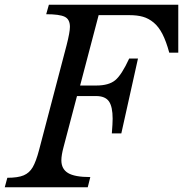

<svg xmlns="http://www.w3.org/2000/svg" viewBox="-46 -790 772 810"><path d="M-25.9 0 -15.1 -40Q29.8 -40 54 -50.3Q78.1 -60.5 92 -84.5Q106 -108.4 119.1 -158.2L234.9 -599.1Q249 -654.3 249 -676.8Q249 -708.5 227.1 -719.2Q205.1 -730 148.9 -730L160.2 -770H706.1V-567.9H668Q655.3 -615.2 639.4 -646.2Q623.5 -677.2 602.3 -694.8Q581.1 -712.4 557.1 -719.2Q533.2 -726.1 500 -726.1H370.1L292 -429.2H359.9Q413.1 -429.2 440.2 -451.7Q467.3 -474.1 499 -543H536.1L465.8 -227.1H425.8Q429.2 -269 429.2 -289.1Q429.2 -339.8 413.6 -362.3Q397.9 -384.8 358.9 -384.8H278.8L222.2 -169.9Q212.9 -135.3 212.9 -113.8Q212.9 -77.1 241 -60.1Q269 -43 335 -43L324.2 0Z"/></svg>

Font: Libre Baskerville
Style: Italic
Weight: 400
Designer: Pablo Impallari, Rodrigo Fuenzalida
Foundry: Pablo Impallari, Rodrigo Fuenzalida
Version: Version 1.000